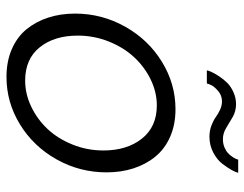

<svg xmlns="http://www.w3.org/2000/svg" viewBox="-104 -666 780 613"><g transform="rotate(90 286.5 -360.0)"><path d="M304.2 -678.2Q285.6 -678.2 271.7 -666.5Q257.8 -654.8 252.9 -645Q248 -635.3 247.1 -629.9H205.1Q206.1 -635.3 210.4 -645Q214.8 -654.8 223.9 -668.7Q232.9 -682.6 244.6 -694.6Q256.3 -706.5 274.7 -714.8Q293 -723.1 313 -723.1Q335.4 -723.1 353.8 -712.6Q372.1 -702.1 388.9 -691.7Q405.8 -681.2 424.8 -681.2Q439 -681.2 450.7 -686Q462.4 -690.9 469.2 -697.3Q476.1 -703.6 481.2 -711.4Q486.3 -719.2 488 -723.4Q489.7 -727.5 490.2 -730H532.2Q530.8 -722.7 523.7 -709.7Q516.6 -696.8 503.7 -679.7Q490.7 -662.6 467.5 -650.4Q444.3 -638.2 417 -638.2Q397.9 -638.2 381.3 -644.5Q364.7 -650.9 354.7 -658.2Q344.7 -665.5 331.3 -671.9Q317.9 -678.2 304.2 -678.2ZM23.9 -209Q23.9 -294.9 65.7 -369.1Q107.4 -443.4 178 -486.6Q248.5 -529.8 329.1 -529.8Q378.4 -529.8 417.2 -512.7Q456.1 -495.6 480.7 -465.3Q505.4 -435.1 518.1 -395.5Q530.8 -356 530.8 -310.1Q530.8 -224.1 489.5 -150.4Q448.2 -76.7 377.9 -33.4Q307.6 9.8 226.1 9.8Q176.3 9.8 137.2 -7.3Q98.1 -24.4 73.7 -54.4Q49.3 -84.5 36.6 -123.8Q23.9 -163.1 23.9 -209ZM460.9 -299.8Q460.9 -375 423.1 -422.6Q385.3 -470.2 316.9 -470.2Q274.9 -470.2 234.6 -450.7Q194.3 -431.2 163.3 -397.9Q132.3 -364.7 113.3 -317.4Q94.2 -270 94.2 -217.8Q94.2 -142.6 131.6 -96.2Q168.9 -49.8 237.8 -49.8Q280.3 -49.8 320.8 -69.1Q361.3 -88.4 392.1 -121.1Q422.9 -153.8 441.9 -200.7Q460.9 -247.6 460.9 -299.8Z"/></g></svg>

Font: Rawline
Style: Italic
Weight: 400
Italic angle: -12°
Designer: Matt McInerney, Pablo Impallari, Rodrigo Fuenzalida
Foundry: Matt McInerney, Pablo Impallari, Rodrigo Fuenzalida
Version: Version 4.020;PS 004.020;hotconv 1.0.88;makeotf.lib2.5.64775